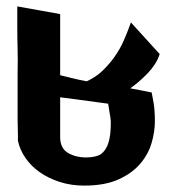

<svg xmlns="http://www.w3.org/2000/svg" viewBox="-20 -574 547 600"><path d="M479 -405Q474 -389 464 -373.5Q454 -358 441 -344.5Q428 -331 414 -319Q400 -307 387 -298Q407 -294 424 -291Q441 -288 454 -285Q456 -276 460 -252.5Q464 -229 464 -195Q464 -162 453.5 -126.5Q443 -91 417.5 -61.5Q392 -32 349.5 -13Q307 6 243 6Q202 6 166.5 -5.5Q131 -17 104 -36Q77 -55 59.5 -80.5Q42 -106 36 -134Q36 -136 36 -153Q36 -170 35 -201V-345Q36 -387 35 -422.5Q34 -458 34 -490V-554L168 -530V-339Q188 -334 208.5 -329Q229 -324 251 -320Q280 -333 301.5 -354Q323 -375 339 -398Q355 -421 365 -443.5Q375 -466 381 -482L389 -504ZM295 -92Q313 -106 319.5 -130Q326 -154 326 -180Q327 -194 325 -207Q323 -220 321 -231L318 -250L168 -270V-146Q168 -111 192 -96.5Q216 -82 250 -82Q263 -82 275 -84.5Q287 -87 295 -92Z"/></svg>

Font: Shorif Bongobondhu ANSI V1
Style: Regular
Weight: 400
Designer: Shorif Uddin Shishir, Shorif art & Design, e-mail : shorifart@gmail.com, facebook : Shorif2001
Foundry: Lipighor Font Foundry
Version: Designed by Shorif Uddin Shishir | Developed by Niladri Shek